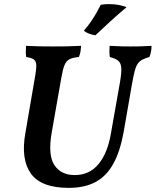

<svg xmlns="http://www.w3.org/2000/svg" viewBox="-20 -901 754 930"><path d="M313 9Q179 9 129.5 -60.5Q80 -130 103 -257L151 -537Q157 -571 155.5 -588.5Q154 -606 143 -613.5Q132 -621 107 -625Q105 -636 105 -650Q105 -664 106 -679Q142 -677 171.5 -676.5Q201 -676 236 -676Q270 -676 301.5 -676.5Q333 -677 373 -679Q372 -665 370 -652Q368 -639 362 -625Q332 -622 316.5 -614Q301 -606 292.5 -585.5Q284 -565 277 -524L231 -262Q211 -151 243 -102Q275 -53 342 -53Q413 -53 457 -106Q501 -159 517 -253L561 -502Q569 -548 567.5 -571.5Q566 -595 553.5 -606Q541 -617 512 -625Q510 -638 510 -651Q510 -664 511 -679Q543 -677 568 -676.5Q593 -676 613 -676Q640 -676 661.5 -676.5Q683 -677 714 -679Q714 -665 711.5 -651.5Q709 -638 704 -625Q683 -619 669.5 -612Q656 -605 647 -592Q638 -579 632 -555Q626 -531 619 -492L579 -262Q562 -168 529 -108Q496 -48 443 -19.5Q390 9 313 9ZM442 -730Q427 -732 412.5 -737.5Q398 -743 386 -752Q406 -775 422 -798.5Q438 -822 449.5 -843Q461 -864 468 -878Q479 -880 489.5 -880.5Q500 -881 510 -881Q534 -881 555.5 -877Q577 -873 593 -866Q553 -833 514 -797Q475 -761 442 -730Z"/></svg>

Font: Vollkorn SemiBold
Style: Italic
Weight: 600
Italic angle: -11°
Designer: Friedrich Althausen
Foundry: Friedrich Althausen
Version: Version 5.000